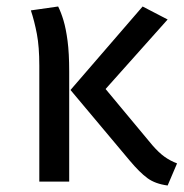

<svg xmlns="http://www.w3.org/2000/svg" viewBox="-20 -559 565 591"><path d="M197 -282 419 -539 496 -499 305 -285 449 -112Q469 -89 486.5 -76.5Q504 -64 525 -56L496 12Q458 7 434 -10.5Q410 -28 379 -65ZM75 -527 159 -539Q168 -521 175.5 -496Q183 -471 188 -433Q193 -395 193 -339V0H101V-357Q101 -415 93.5 -454.5Q86 -494 75 -527Z"/></svg>

Font: Fira Sans Variable
Style: Regular
Weight: 400
Designer: Carrois Corporate & Edenspiekermann AG
Foundry: Carrois Corporate GbR & Edenspiekermann AG
Version: Version 4.202